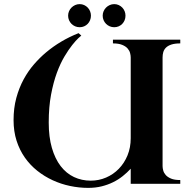

<svg xmlns="http://www.w3.org/2000/svg" viewBox="-20 -893 935 933"><path d="M528.8 -700.2H856V-682.1Q829.6 -682.1 812.7 -676.5Q795.9 -670.9 786.4 -661.4Q776.9 -651.9 773.4 -639.6Q770 -627.4 770 -613.8V-85.9Q770 -76.2 773.2 -64.5Q776.4 -52.7 785.4 -42.5Q794.4 -32.2 811.3 -25.1Q828.1 -18.1 856 -18.1V0H615.2V-73.2Q597.7 -54.2 576.7 -37.4Q555.7 -20.5 530 -7.8Q504.4 4.9 474.1 12.5Q443.8 20 408.2 20Q364.3 20 320.3 10.7Q276.4 1.5 236.1 -17.1Q195.8 -35.6 161.1 -63.2Q126.5 -90.8 100.8 -127.2Q75.2 -163.6 60.5 -209.2Q45.9 -254.9 45.9 -309.1Q45.9 -367.7 59.3 -417.2Q72.8 -466.8 95 -507.6Q117.2 -548.3 145.5 -580.8Q173.8 -613.3 203.6 -638.2Q273.4 -696.8 361.8 -731.9L375 -720.2Q373 -718.8 360.8 -707.5Q348.6 -696.3 331.1 -674.3Q313.5 -652.3 293.5 -618.9Q273.4 -585.4 256.3 -539.1Q239.3 -492.7 228 -432.6Q216.8 -372.6 216.8 -297.9Q216.8 -227.1 232.2 -174.1Q247.6 -121.1 274.9 -85.7Q302.2 -50.3 339.6 -32.7Q377 -15.1 420.9 -15.1Q460.4 -15.1 495.6 -30.3Q530.8 -45.4 557.4 -72.8Q584 -100.1 599.6 -137.9Q615.2 -175.8 615.2 -221.2V-613.8Q615.2 -623.5 612.1 -635.5Q608.9 -647.5 599.9 -657.7Q590.8 -668 573.7 -675Q556.6 -682.1 528.8 -682.1ZM421.9 -816.9Q421.9 -805.2 417.7 -794.9Q413.6 -784.7 406.2 -777.1Q398.9 -769.5 388.9 -765.1Q378.9 -760.7 367.2 -760.7Q355.5 -760.7 345.2 -765.1Q335 -769.5 327.4 -777.1Q319.8 -784.7 315.4 -794.9Q311 -805.2 311 -816.9Q311 -828.1 315.4 -838.4Q319.8 -848.6 327.4 -856.2Q335 -863.8 345.2 -868.4Q355.5 -873 367.2 -873Q378.9 -873 388.9 -868.4Q398.9 -863.8 406.2 -856.2Q413.6 -848.6 417.7 -838.4Q421.9 -828.1 421.9 -816.9ZM589.8 -816.9Q589.8 -805.2 585.7 -794.9Q581.5 -784.7 574.2 -777.1Q566.9 -769.5 556.9 -765.1Q546.9 -760.7 535.2 -760.7Q523.4 -760.7 513.2 -765.1Q502.9 -769.5 495.4 -777.1Q487.8 -784.7 483.4 -794.9Q479 -805.2 479 -816.9Q479 -828.1 483.4 -838.4Q487.8 -848.6 495.4 -856.2Q502.9 -863.8 513.2 -868.4Q523.4 -873 535.2 -873Q546.9 -873 556.9 -868.4Q566.9 -863.8 574.2 -856.2Q581.5 -848.6 585.7 -838.4Q589.8 -828.1 589.8 -816.9Z"/></svg>

Font: Uncial Antiqua
Style: Regular
Weight: 400
Version: Version 1.000